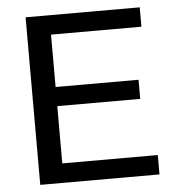

<svg xmlns="http://www.w3.org/2000/svg" viewBox="-49 -706 698 752"><g transform="rotate(-5 300.0 -329.5)"><path d="M79.1 0V-658.7H527.8V-582.5H172.4V-376.5H498.5V-301.3H172.4V-76.2H547.9V0Z"/></g></svg>

Font: Courier New
Style: Regular
Weight: 400
Designer: Steve Matteson
Foundry: Ascender Corporation
Version: Version 2.00.3